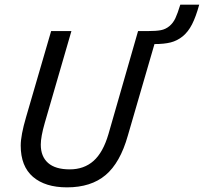

<svg xmlns="http://www.w3.org/2000/svg" viewBox="-20 -788 874 823"><path d="M444.8 -212.9 571.8 -654.8H613.8Q649.4 -654.8 669.7 -658.7Q689.9 -662.6 706.1 -676Q722.2 -689.5 731.7 -709.7Q741.2 -730 752.9 -768.1H834Q819.8 -716.3 803.2 -683.8Q786.6 -651.4 763.2 -632.3Q739.7 -613.3 711.7 -606.2Q683.6 -599.1 642.1 -599.1L527.8 -206.1Q495.1 -90.3 432.6 -37.6Q370.1 15.1 267.1 15.1Q173.8 15.1 121.3 -30Q68.8 -75.2 68.8 -164.1Q68.8 -208 91.8 -286.1L199.2 -654.8H286.1L171.9 -261.2Q154.8 -201.7 154.8 -168Q154.8 -117.2 186 -89.6Q217.3 -62 278.8 -62Q340.3 -62 381.1 -98.4Q421.9 -134.8 444.8 -212.9Z"/></svg>

Font: IntelOne Mono
Style: Italic
Weight: 400
Italic angle: -16°
Designer: Fred Shallcrass
Foundry: Frere-Jones Type LLC
Version: Version 1.200;hotconv 1.1.0;makeotfexe 2.6.0;FJTRelease1.2